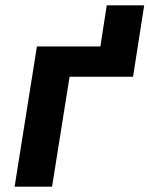

<svg xmlns="http://www.w3.org/2000/svg" viewBox="-20 -703 563 723"><path d="M35 0H176L242 -414H481L523 -683H382L358 -528H119Z"/></svg>

Font: Asimov Pro
Style: BdObl
Weight: 700
Designer: Google
Version: Version 2.000980; 2014